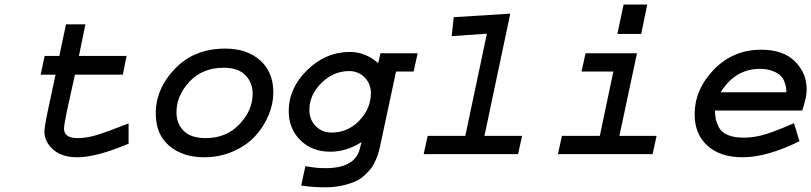

<svg xmlns="http://www.w3.org/2000/svg" viewBox="-20 -676 3558 842"><path d="M269.5 -569.3H354.5L326.2 -430.7H535.2L518.6 -348.6H308.6L272.5 -184.6Q260.7 -126 260.7 -112.3Q260.7 -70.3 320.3 -70.3Q357.4 -70.3 399.9 -82.5Q442.4 -94.7 543.9 -134.8V-45.9Q403.3 13.7 318.4 13.7Q251 13.7 212.9 -20.5Q174.8 -54.7 174.8 -98.6Q174.8 -120.1 190.4 -193.4L223.6 -348.6H158.2L175.8 -430.7H240.2Z M967.8 -462.9Q1062.5 -462.9 1120.6 -411.6Q1178.7 -360.4 1178.7 -270.5Q1178.7 -220.7 1157.7 -170.4Q1136.7 -120.1 1099.1 -79.1Q1061.5 -38.1 1002.4 -12.2Q943.4 13.7 875 13.7Q782.2 13.7 722.7 -36.1Q663.1 -85.9 663.1 -178.7Q663.1 -287.1 747.6 -375Q832 -462.9 967.8 -462.9ZM960.9 -378.9Q868.2 -378.9 811 -317.9Q753.9 -256.8 753.9 -183.6Q753.9 -133.8 785.6 -102.1Q817.4 -70.3 881.8 -70.3Q972.7 -70.3 1030.3 -131.3Q1087.9 -192.4 1087.9 -264.6Q1087.9 -313.5 1056.2 -346.2Q1024.4 -378.9 960.9 -378.9Z M1648.4 -442.4H1811.5L1793.9 -362.3H1716.8L1648.4 -42Q1644.5 -24.4 1641.6 -12.7Q1638.7 -1 1629.9 21Q1621.1 43 1610.8 57.6Q1600.6 72.3 1581.5 90.3Q1562.5 108.4 1539.1 119.1Q1515.6 129.9 1481 137.7Q1446.3 145.5 1404.3 145.5Q1353.5 145.5 1300.8 137.7L1319.3 52.7Q1365.2 61.5 1407.2 61.5Q1536.1 61.5 1557.6 -22.5L1565.4 -52.7Q1499 -10.7 1428.7 -10.7Q1347.7 -10.7 1296.9 -61.5Q1246.1 -112.3 1246.1 -188.5Q1246.1 -289.1 1327.1 -368.7Q1408.2 -448.2 1515.6 -448.2Q1581.1 -448.2 1638.7 -399.4ZM1434.6 -94.7Q1505.9 -94.7 1556.2 -147.5Q1606.4 -200.2 1606.4 -267.6Q1606.4 -308.6 1579.1 -336.4Q1551.8 -364.3 1510.7 -364.3Q1442.4 -364.3 1389.6 -312Q1336.9 -259.8 1336.9 -195.3Q1336.9 -150.4 1364.7 -122.6Q1392.6 -94.7 1434.6 -94.7Z M1969.7 -600.6 2217.8 -616.2 2104.5 -80.1H2269.5L2252 0H1837.9L1855.5 -80.1H2020.5L2115.2 -528.3L1960.9 -517.6Z M2547.9 -442.4H2773.4L2696.3 -80.1H2859.4L2841.8 0H2426.8L2444.3 -80.1H2610.4L2669.9 -362.3H2530.3ZM2687.5 -527.3 2714.8 -656.2H2818.4L2792 -527.3Z M3461.9 -135.7 3486.3 -56.6Q3342.8 13.7 3236.3 13.7Q3138.7 13.7 3082.5 -37.1Q3026.4 -87.9 3026.4 -173.8Q3026.4 -284.2 3110.8 -371.1Q3195.3 -458 3318.4 -458Q3415 -458 3466.3 -406.7Q3517.6 -355.5 3517.6 -283.2Q3517.6 -252.9 3503.9 -210L3498 -191.4H3115.2Q3116.2 -169.9 3118.7 -155.8Q3121.1 -141.6 3131.8 -119.1Q3142.6 -96.7 3170.4 -84.5Q3198.2 -72.3 3241.2 -72.3Q3290 -72.3 3339.4 -87.9Q3388.7 -103.5 3461.9 -135.7ZM3140.6 -271.5H3428.7Q3427.7 -284.2 3427.2 -291.5Q3426.8 -298.8 3420.4 -316.4Q3414.1 -334 3402.8 -344.7Q3391.6 -355.5 3368.2 -364.7Q3344.7 -374 3312.5 -374Q3204.1 -374 3140.6 -271.5Z"/></svg>

Font: Thabit-Bold-Oblique
Style: Bold Oblique
Weight: 700
Designer: Regenerated by Nadim Shaikli
Foundry: MAK Alagha
Version: 0.01